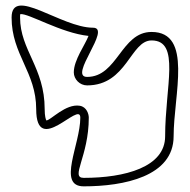

<svg xmlns="http://www.w3.org/2000/svg" viewBox="-20 -725 672 679"><path d="M21 -663C21 -532 108 -470 108 -339C108 -168 264 -371 264 -309C264 -214 181 -66 276 -66C418 -66 594 -101 594 -243C594 -390 663 -612 516 -612C408 -612 396 -453 288 -453C220 -453 377 -627 309 -627C196 -627 21 -776 21 -663ZM51 -663C51 -670 51 -674 52 -675C80 -679 196 -608 293 -598C281 -566 241 -513 241 -469C241 -445 262 -423 288 -423C429 -423 441 -582 516 -582C619 -582 564 -419 564 -243C564 -134 422 -96 276 -96C227 -96 294 -171 294 -309C294 -321 287 -347 262 -351C212 -359 160 -300 144 -299C142 -302 138 -314 138 -339C138 -486 51 -548 51 -663Z"/></svg>

Font: Camosport
Style: Oln
Weight: 400
Version: Version 001.000